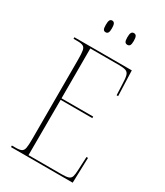

<svg xmlns="http://www.w3.org/2000/svg" viewBox="-220 -991 930 1081"><g transform="rotate(30 245.0 -451.0)"><path d="M40 0V-10H65Q90 -10 102 -16Q114 -22 117.5 -40.5Q121 -59 121 -98V-616Q121 -655 117.5 -673.5Q114 -692 102 -698Q90 -704 65 -704H40V-714H413L419 -550H409L406 -621Q405 -658 400 -675.5Q395 -693 380.5 -698.5Q366 -704 335 -704H149V-380H355V-370H149L148 -10H364Q394 -10 408 -15Q422 -20 426.5 -34.5Q431 -49 432 -79L436 -164H446L441 0ZM319 -826Q308 -826 303 -834Q298 -842 298 -863Q298 -884 303 -893Q308 -902 319 -902Q330 -902 335 -893Q340 -884 340 -863Q340 -842 335 -834Q330 -826 319 -826ZM178 -826Q167 -826 162.5 -834Q158 -842 158 -863Q158 -884 162.5 -893Q167 -902 178 -902Q188 -902 193 -893Q198 -884 198 -863Q198 -842 193 -834Q188 -826 178 -826Z"/></g></svg>

Font: Noto Serif Display Condensed Thin
Style: Regular
Weight: 100
Width: 3
Designer: Monotype Design Team
Foundry: Monotype Imaging Inc.
Version: Version 2.009